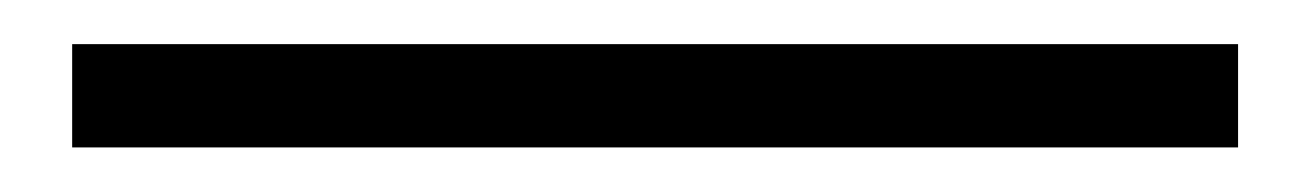

<svg xmlns="http://www.w3.org/2000/svg" viewBox="-20 65 594 87"><path d="M12.7 131.8V85H541V131.8Z"/></svg>

Font: Bpmf Zihi Sans Light
Style: Light
Weight: 300
Foundry: But Ko
Version: Version 1.320